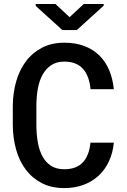

<svg xmlns="http://www.w3.org/2000/svg" viewBox="-20 -936 640 966"><path d="M552.7 -218.3Q547.9 -167 528.3 -124.8Q508.8 -82.5 476.6 -52.5Q444.3 -22.5 400.6 -6.1Q356.9 10.3 303.2 10.3Q238.3 10.3 189.9 -14.9Q141.6 -40 109.4 -83Q77.1 -126 61 -183.6Q44.9 -241.2 44.4 -306.6V-403.8Q44.9 -468.8 61.5 -526.6Q78.1 -584.5 110.6 -627.7Q143.1 -670.9 191.4 -696Q239.7 -721.2 303.7 -721.2Q359.9 -721.2 403.8 -704.6Q447.8 -688 479 -657.7Q510.3 -627.4 528.8 -584Q547.4 -540.5 552.7 -487.3H435.5Q432.6 -518.6 423.6 -544.2Q414.6 -569.8 398.9 -588.1Q383.3 -606.4 359.6 -616.2Q335.9 -626 303.7 -626Q264.2 -626 237.3 -607.9Q210.4 -589.8 193.8 -559.3Q177.2 -528.8 170.2 -488.8Q163.1 -448.7 163.1 -404.8V-306.6Q163.1 -260.7 170.2 -220.5Q177.2 -180.2 193.4 -149.9Q209.5 -119.6 236.3 -102.1Q263.2 -84.5 303.2 -84.5Q364.7 -84.5 397 -119.4Q429.2 -154.3 435.1 -218.3ZM330.1 -849.6 401.4 -916H501.5V-907.2L366.2 -784.7H293.9L159.7 -906.2V-916H258.8Z"/></svg>

Font: Roboto Mono
Style: Regular
Weight: 500
Designer: Google
Version: Version 2.000986; 2015; ttfautohint (v1.3)